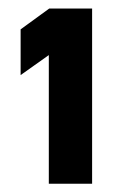

<svg xmlns="http://www.w3.org/2000/svg" viewBox="-20 -869 293 459"><path d="M96.7 -737.3 29.3 -689.5V-798.8L97.7 -848.6H200.2V-429.7H96.7Z"/></svg>

Font: Altinn-DIN
Style: DIN-Bold
Weight: 700
Designer: Charles Nix
Foundry: Altinn
Version: Version 2.00